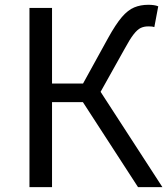

<svg xmlns="http://www.w3.org/2000/svg" viewBox="-20 -766 688 786"><path d="M100.6 0V-733.4H193V-423.9H319.9L422.6 -610.4Q454 -667.1 478.9 -696.1Q503.9 -725.1 529.6 -735.7Q555.4 -746.4 587.4 -746.4Q598.5 -746.4 609.1 -745Q619.7 -743.6 627.8 -740.1L611.8 -655.1Q604.1 -657.5 597.5 -657.7Q590.9 -657.9 585.9 -657.9Q569.5 -657.9 555.9 -651.5Q542.3 -645 527 -625.4Q511.6 -605.8 489.7 -565.2L391.8 -390.1L644.8 0H545L319.3 -348H193V0Z"/></svg>

Font: Noto Sans TC Thin
Style: Regular
Weight: 100
Designer: Ryoko NISHIZUKA 西塚涼子 (kana, bopomofo & ideographs); Paul D. Hunt (Latin, Greek & Cyrillic); Sandoll Communications 산돌커뮤니
Foundry: Adobe
Version: Version 2.004-H2;hotconv 1.0.118;makeotfexe 2.5.65603